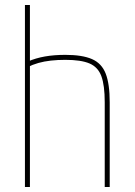

<svg xmlns="http://www.w3.org/2000/svg" viewBox="-20 -750 540 770"><path d="M400 -340Q400 -408 386.5 -444.5Q373 -481 339 -495.5Q305 -510 242 -510Q211 -510 184 -507Q157 -504 134 -497.5Q111 -491 89 -480L91 -503Q123 -517 160 -523.5Q197 -530 242 -530Q310 -530 349 -513Q388 -496 404 -454.5Q420 -413 420 -340V0H400ZM80 0V-730H100V0Z"/></svg>

Font: M PLUS Code Latin Thin
Style: Regular
Weight: 250
Designer: Coji Morishita
Foundry: UNDERFOREST DESIGN
Version: Version 1.002; ttfautohint (v1.8.3)